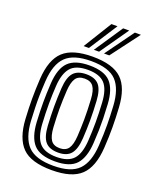

<svg xmlns="http://www.w3.org/2000/svg" viewBox="-149 -888 806 986"><g transform="rotate(20 254.0 -395.0)"><path d="M254.5 10Q140.5 10 92.5 -38.6Q44.5 -87.2 38.5 -191Q35 -251.5 35 -301.1Q35 -350.8 38.5 -410Q45 -517 95.1 -563.5Q145.2 -610 254.5 -610Q365.2 -610 414.4 -562.9Q463.5 -515.8 469.5 -410Q472.8 -354.5 473.1 -304.1Q473.5 -253.8 469.5 -191Q462.8 -84 413.2 -37Q363.8 10 254.5 10ZM254.5 -14Q350.5 -14 392.1 -56.9Q433.8 -99.8 439.5 -192.8Q443.5 -257.5 443.1 -304.8Q442.8 -352 439.5 -408.2Q434.2 -499.5 393.4 -542.8Q352.5 -586 254.5 -586Q159.5 -586 116.9 -544.2Q74.2 -502.5 68.5 -408.2Q65.8 -363.5 65.1 -329.2Q64.5 -295 65.5 -263Q66.5 -231 68.5 -192.5Q73.8 -100 115.4 -57Q157 -14 254.5 -14ZM254.5 -38Q172 -38 137.5 -76.1Q103 -114.2 98.2 -195.5Q95 -254.8 95 -302.4Q95 -350 98.5 -406.5Q103.5 -489.8 139.6 -525.9Q175.8 -562 254.5 -562Q336 -562 370.4 -524.5Q404.8 -487 409.5 -407Q412 -363.5 412.8 -330.1Q413.5 -296.8 412.8 -265.1Q412 -233.5 409.5 -194.5Q404.5 -114.8 370.4 -76.4Q336.2 -38 254.5 -38ZM254.5 -62Q317.5 -62 346.4 -93.4Q375.2 -124.8 379.8 -197.8Q383 -249 383.1 -296.9Q383.2 -344.8 379.8 -403.8Q375.8 -476 346.9 -507Q318 -538 254.5 -538Q188.2 -538 160.4 -505.2Q132.5 -472.5 128.2 -403.5Q125.2 -355 125 -306Q124.8 -257 128.2 -196.5Q132.5 -125.8 161 -93.9Q189.5 -62 254.5 -62ZM254.5 -86Q206.2 -86 184 -112Q161.8 -138 158.2 -197.8Q155 -253.8 155 -301.4Q155 -349 158.2 -402.5Q162 -462.8 184.5 -488.4Q207 -514 254.5 -514Q302.2 -514 324.4 -488.2Q346.5 -462.5 349.8 -403Q353.2 -344.5 353.1 -297.5Q353 -250.5 349.8 -198.5Q346 -139 324.2 -112.5Q302.5 -86 254.5 -86ZM254.5 -110Q287 -110 301.9 -131.2Q316.8 -152.5 319.8 -200.2Q322.5 -245.2 323 -291.6Q323.5 -338 319.8 -401.5Q317.2 -448 302.2 -469Q287.2 -490 254.5 -490Q219.8 -490 205.4 -467.8Q191 -445.5 188.2 -400.8Q184.8 -343.5 184.9 -299.9Q185 -256.2 188.2 -199.5Q191 -153.5 205.8 -131.8Q220.5 -110 254.5 -110ZM191.2 -645 286.8 -800H319.8L220 -645ZM302.5 -645 414.8 -800H447.8L331.2 -645ZM247 -645 350.8 -800H383.8L275.5 -645Z"/></g></svg>

Font: Big Shoulders Inline Text Black
Style: Regular
Weight: 900
Designer: Patric King
Foundry: XO Type Co
Version: Version 1.000